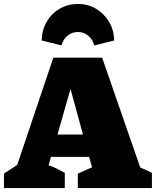

<svg xmlns="http://www.w3.org/2000/svg" viewBox="-54 -952 789 972"><path d="M656 -104Q671 -98 686 -91Q701 -84 715 -77V0H340V-73L412 -105L397 -158H204L192 -115Q214 -108 234 -98Q254 -88 274 -77V0H-34V-73L33 -117L216 -660H463ZM237 -271H366L303 -502ZM341 -932Q392 -932 432.5 -907.5Q473 -883 498 -841.5Q523 -800 524 -747L423 -722Q415 -753 392.5 -771.5Q370 -790 341 -790Q310 -790 288 -771.5Q266 -753 257 -722L157 -747Q158 -800 182.5 -842Q207 -884 248.5 -908Q290 -932 341 -932Z"/></svg>

Font: Piazzolla SC Black
Style: Regular
Weight: 900
Designer: Juan Pablo del Peral
Foundry: Huerta Tipografica
Version: Version 1.330